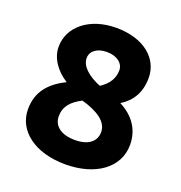

<svg xmlns="http://www.w3.org/2000/svg" viewBox="-119 -737 802 852"><g transform="rotate(20 281.5 -311.5)"><path d="M281 12C424 12 522 -60 522 -167C522 -237 486 -292 418 -327C469 -359 498 -406 498 -475C498 -565 420 -635 288 -635C161 -635 75 -563 75 -469C75 -415 110 -366 162 -333C90 -297 42 -247 42 -162C42 -60 137 12 281 12ZM306 -368C252 -390 209 -423 209 -464C209 -497 239 -520 285 -520C333 -520 364 -495 364 -462C364 -427 347 -394 306 -368ZM284 -104C221 -104 181 -132 181 -179C181 -226 208 -255 256 -280C331 -259 382 -226 382 -177C382 -133 348 -104 284 -104Z"/></g></svg>

Font: Inconsolata SemiExpanded Black
Style: Regular
Weight: 900
Width: 6
Monospace: yes
Designer: Raph Levien, Cyreal, Brenton Simpson
Foundry: Raph Levien, Cyreal, Google
Version: Version 3.100